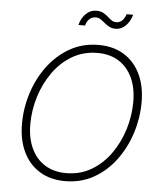

<svg xmlns="http://www.w3.org/2000/svg" viewBox="-61 -972 867 1035"><g transform="rotate(5 372.5 -455.0)"><path d="M329.1 9.8Q250 9.8 192.1 -25.6Q134.3 -61 103 -126Q71.8 -190.9 71.8 -278.3Q71.8 -363.3 97.9 -445.1Q124 -526.9 173.3 -592.8Q222.7 -658.7 291.7 -698Q360.8 -737.3 447.3 -737.3Q526.4 -737.3 584 -701.9Q641.6 -666.5 672.9 -601.8Q704.1 -537.1 704.1 -449.2Q704.1 -364.3 678 -282.5Q651.9 -200.7 603 -134.8Q554.2 -68.8 485.1 -29.5Q416 9.8 329.1 9.8ZM331.1 -33.7Q407.2 -33.7 467.8 -69.3Q528.3 -105 571 -165Q613.8 -225.1 636.5 -298.6Q659.2 -372.1 659.2 -447.3Q659.2 -523.9 633.1 -579.1Q606.9 -634.3 559.1 -664.1Q511.2 -693.8 445.8 -693.8Q369.1 -693.8 308.3 -658.2Q247.6 -622.6 204.8 -562.5Q162.1 -502.4 139.4 -429Q116.7 -355.5 116.7 -279.8Q116.7 -204.1 142.8 -148.7Q168.9 -93.3 217 -63.5Q265.1 -33.7 331.1 -33.7ZM529.3 -832Q509.8 -832 495.1 -839.8Q480.5 -847.7 468.5 -857.9Q456.5 -868.2 444.8 -876Q433.1 -883.8 418.5 -883.8Q397.9 -883.8 383.5 -870.1Q369.1 -856.4 364.3 -835H328.6Q337.4 -872.1 361.6 -896Q385.7 -919.9 419.4 -919.9Q440.9 -919.9 455.6 -911.9Q470.2 -903.8 481.7 -893.6Q493.2 -883.3 504.2 -875.5Q515.1 -867.7 529.3 -867.7Q547.9 -867.7 560.5 -878.9Q573.2 -890.1 582.5 -915.5H617.7Q606.4 -877 583 -854.5Q559.6 -832 529.3 -832Z"/></g></svg>

Font: Inter 17pt ExtraLight
Style: Italic
Weight: 250
Italic angle: -9.3988°
Version: Version 4.001;git-66647c0bb